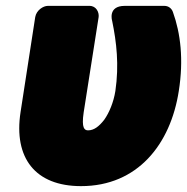

<svg xmlns="http://www.w3.org/2000/svg" viewBox="-20 -586 637 654"><path d="M589 -276C606 -383 595 -473 569 -545C565 -557 554 -566 540 -566H405C346 -566 362 -515 362 -515C377 -442 386 -365 373 -276C367 -238 352 -202 335 -178C317 -155 300 -142 280 -142C268 -142 257 -149 265 -203L316 -528C318 -544 308 -566 285 -566H143C127 -566 104 -551 100 -528L50 -204C26 -48 100 48 256 48C449 48 561 -95 589 -276Z"/></svg>

Font: Asimov Print
Style: EIt
Weight: 500
Designer: Google
Version: Version 2.000980; 2014